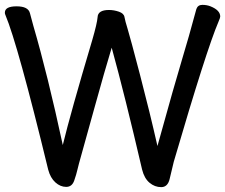

<svg xmlns="http://www.w3.org/2000/svg" viewBox="-21 -741 925 789"><path d="M-1 -689Q-1 -715 47 -715Q95 -715 102 -687L116 -635Q175 -433 237 -145Q269 -277 358 -576Q378 -645 380 -670Q381 -700 427 -700Q447 -700 467.5 -693Q488 -686 490.5 -671Q493 -656 503.5 -622Q514 -588 554.5 -433Q595 -278 626 -141Q700 -408 727 -496.5Q754 -585 786 -704Q792 -721 810.5 -721Q829 -721 844 -715Q884 -699 884 -673Q884 -668 877 -652Q828 -538 693 -76Q689 -61 685 -42.5Q681 -24 676 -5Q668 28 641.5 28Q615 28 593.5 10Q572 -8 563 -44Q492 -349 438 -545Q408 -446 368 -301Q328 -156 314.5 -108.5Q301 -61 297 -43Q293 -25 284 1Q275 27 251 27Q227 27 206.5 8.5Q186 -10 177 -44Q52 -559 1 -680Q-1 -684 -1 -689Z"/></svg>

Font: LXGW ZhenKai
Style: Regular
Weight: 400
Designer: LXGW / Fontworks Inc.
Foundry: LXGW / Fontworks Inc.
Version: Version 0.800;June 8, 2025